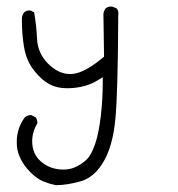

<svg xmlns="http://www.w3.org/2000/svg" viewBox="-20 -263 540 582"><path d="M30.8 168Q30.8 190.4 38.1 208.5Q48.8 235.8 72.8 259.8Q92.8 279.3 111.3 286.9Q129.9 294.4 148.9 298.3Q184.1 298.3 226.1 286.1Q266.6 273.9 294.2 226.6Q321.8 179.2 329.6 99.1Q337.4 19 338.4 -215.8V-216.3Q338.9 -219.2 338.9 -222.2Q338.9 -231 334 -237.3L321.3 -242.7Q319.3 -243.2 317.4 -243.2Q307.6 -243.2 300.3 -237.8Q294.9 -230.5 293.5 -221.2L295.4 -91.3L293 -89.4Q239.3 -43.9 202.1 -39.1Q197.3 -38.6 192.4 -38.6Q157.2 -38.6 125.7 -70.1Q94.2 -101.6 92.3 -145.5Q90.3 -187 83.5 -225.6L73.2 -231Q71.3 -231.4 69.8 -231.4Q60.1 -231.4 53.2 -225.6Q47.9 -218.3 46.4 -209.5Q46.4 -204.1 46.4 -199.2Q46.4 -158.7 52.7 -121.6Q59.6 -80.1 81.1 -52.2Q112.8 -10.7 147.5 -0.5Q162.6 4.4 184.8 4.4Q207 4.4 228.5 -0.5Q254.9 -5.9 280.3 -22L291.5 -28.8V-15.6Q291.5 37.6 285.6 88.4Q279.8 139.2 268.6 172.9Q256.3 208.5 240.5 222.7Q224.6 236.8 204.6 245.1Q190.4 251 172.4 251Q130.9 251 102.5 225.1Q77.6 202.6 77.6 165Q77.6 136.7 93.3 110.8Q93.3 110.4 93.3 108.4Q93.3 106.4 92.8 103.5Q91.8 97.2 87.9 92.8L76.2 86.4Q74.7 85.9 73.2 85.9Q63 85.9 55.2 92.8Q30.8 125.5 30.8 168Z"/></svg>

Font: Bakudai
Style: ExtraLight
Weight: 200
Version: Version 1.48